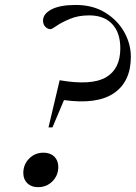

<svg xmlns="http://www.w3.org/2000/svg" viewBox="-20 -745 548 774"><path d="M285.5 -725Q354.5 -725 404.2 -694.2Q454 -663.5 480.8 -615.8Q507.5 -568 507.5 -516Q507.5 -416.5 439.8 -369.8Q372 -323 238 -341.5L191.5 -231.5H175.5L220.5 -421.5Q349 -399.5 407 -433.2Q465 -467 465 -550Q465 -613.5 432.2 -648.2Q399.5 -683 339.5 -683Q296 -683 262.8 -669.2Q229.5 -655.5 209.2 -641.5Q189 -627.5 184.5 -627.5Q172 -627.5 162.8 -637Q153.5 -646.5 153.5 -662Q153.5 -689 187.5 -707Q221.5 -725 285.5 -725ZM155.5 -129.5Q182.5 -129.5 198.8 -113.8Q215 -98 215 -72Q215 -38 191.5 -14.2Q168 9.5 133.5 9.5Q106.5 9.5 90.2 -6.2Q74 -22 74 -47.5Q74 -82 97.5 -105.8Q121 -129.5 155.5 -129.5Z"/></svg>

Font: Newsreader Display
Style: Italic
Weight: 400
Italic angle: -17°
Designer: Hugues Gentile
Foundry: Production Type
Version: Version 1.001